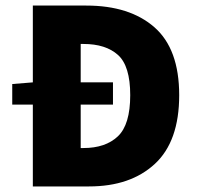

<svg xmlns="http://www.w3.org/2000/svg" viewBox="-20 -670 708 690"><path d="M290 -650Q446 -650 535 -572Q624 -494 624 -328Q624 -162 536.5 -81Q449 0 300 0H98V-294H24V-368L98 -374V-650ZM280 -138Q359 -138 403.5 -180Q448 -222 448 -328Q448 -433 404 -472.5Q360 -512 280 -512H270V-374H386V-294H270V-138Z"/></svg>

Font: Assistant ExtraBold
Style: Regular
Weight: 800
Designer: Hebrew By Ben Nathan, Latin by Paul Hunt
Version: Version 2.001;PS 002.001;hotconv 1.0.88;makeotf.lib2.5.64775